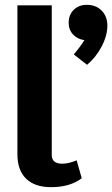

<svg xmlns="http://www.w3.org/2000/svg" viewBox="-20 -764 464 794"><path d="M52 -126V-742H194V-123Q194 -87 238 -87Q263 -87 297 -101L318 -27Q270 10 191 10Q124 10 88 -25Q52 -60 52 -126ZM424 -658Q424 -617 400.5 -572Q377 -527 340 -496L285 -539Q311 -569 329 -598Q300 -602 282 -621.5Q264 -641 264 -670Q264 -703 285 -723.5Q306 -744 339 -744Q377 -744 400.5 -720Q424 -696 424 -658Z"/></svg>

Font: Sarabun ExtraBold
Style: Regular
Weight: 800
Version: Version 1.000; ttfautohint (v1.6)